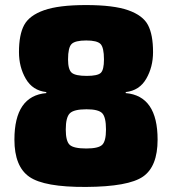

<svg xmlns="http://www.w3.org/2000/svg" viewBox="-20 -724 679 759"><path d="M163 -356V-360Q109 -366 82 -412.5Q55 -459 55 -518Q55 -587 75.5 -625Q96 -663 154 -683.5Q212 -704 320 -704Q429 -704 487 -683.5Q545 -663 565 -625Q585 -587 585 -518Q585 -459 558 -412.5Q531 -366 477 -360V-356Q603 -345 603 -172Q603 -66 545.5 -26Q488 14 320 15Q155 16 96 -25Q37 -66 37 -172Q37 -345 163 -356ZM321 -564Q277 -564 263 -550Q249 -536 249 -489Q249 -449 263.5 -436.5Q278 -424 323 -424Q366 -424 378.5 -436Q391 -448 391 -489Q391 -536 377.5 -550Q364 -564 321 -564ZM322 -292Q272 -292 256 -276Q240 -260 240 -212Q240 -166 255.5 -151.5Q271 -137 321 -137Q369 -137 384 -151.5Q399 -166 399 -212Q399 -261 384 -276.5Q369 -292 322 -292Z"/></svg>

Font: Exo 2.0 Black
Style: Regular
Weight: 900
Designer: Natanael Gama
Version: Version 1.001;PS 001.001;hotconv 1.0.70;makeotf.lib2.5.58329